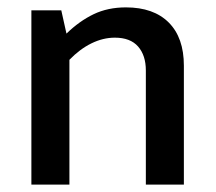

<svg xmlns="http://www.w3.org/2000/svg" viewBox="-20 -500 584 520"><path d="M168 0H65V-472H146L160 -409Q195 -443 233.5 -461.5Q272 -480 321 -480Q396 -480 437 -439Q478 -398 478 -322V0H375V-309Q375 -350 354 -374Q333 -398 291 -398Q259 -398 227.5 -382.5Q196 -367 168 -338Z"/></svg>

Font: Mukta Vaani Medium
Style: Regular
Weight: 500
Designer: Noopur Datye, Girish Dalvi, Yashodeep Gholap, Pallavi Karambelkar
Foundry: Ek Type
Version: Version 2.538;PS 1.000;hotconv 16.6.51;makeotf.lib2.5.65220;